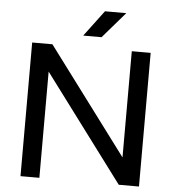

<svg xmlns="http://www.w3.org/2000/svg" viewBox="-61 -1002 963 1059"><g transform="rotate(5 420.0 -473.0)"><path d="M92 0V-740H204L643.5 -152V-740H748V0H636L196.5 -588V0ZM369 -802.5 477 -946.5H595L470.5 -802.5Z"/></g></svg>

Font: Encode Sans Expanded Medium
Style: Regular
Weight: 500
Width: 7
Designer: Multiple Designers
Foundry: Impallari Type
Version: Version 3.000; ttfautohint (v1.8.3) -l 8 -r 50 -G 200 -x 14 